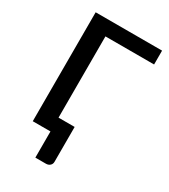

<svg xmlns="http://www.w3.org/2000/svg" viewBox="-214 -823 970 1099"><g transform="rotate(30 270.5 -273.5)"><path d="M203 -628.5V-91.5H309.5V139Q309.5 154 299 163.5Q288.5 173 272 173H202.5V0H85.5V-720H524.5V-628.5Z"/></g></svg>

Font: Lato 2
Style: Regular
Weight: 600
Designer: Lukasz Dziedzic with Adam Twardoch and Botio Nikoltchev
Foundry: tyPoland Lukasz Dziedzic
Version: Version 2.015; 2015-08-06; http://www.latofonts.com/